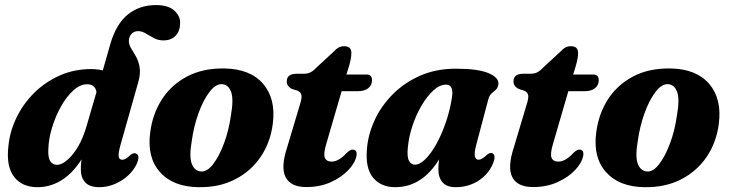

<svg xmlns="http://www.w3.org/2000/svg" viewBox="-20 -746 2952 777"><path d="M532.5 -81Q512.5 -40.5 470 -14.5Q427.5 11.5 381.5 11.5Q343 11.5 325 -7.8Q307 -27 307 -62.5Q307 -80.5 310 -101Q274 -44.5 228.8 -16.5Q183.5 11.5 132 11.5Q69 11.5 36.8 -30.8Q4.5 -73 14 -154.5Q19.5 -213.5 46.5 -269.5Q73.5 -325.5 118.2 -370Q163 -414.5 221.8 -440.5Q280.5 -466.5 349 -466.5Q374.5 -466.5 396 -461L426.5 -568Q450.5 -650 497.8 -687.8Q545 -725.5 611.5 -725.5Q660 -725.5 684.5 -704Q709 -682.5 709 -653.5Q709 -620.5 690.8 -601.5Q672.5 -582.5 641.5 -582.5Q620 -582.5 602.8 -591.8Q585.5 -601 570 -610.5Q554.5 -620 539 -620Q522.5 -620 512.5 -609.2Q502.5 -598.5 501.5 -582Q501 -566.5 510.2 -551.2Q519.5 -536 530 -517.8Q540.5 -499.5 545 -474.2Q549.5 -449 539.5 -413.5L468.5 -162.5Q458.5 -127.5 460.2 -113.5Q462 -99.5 475 -99.5Q488.5 -99.5 508 -119Q521 -129.5 530.5 -124.5Q549 -117.5 532.5 -81ZM175.5 -140.5Q174 -107 184 -93Q194 -79 210.5 -79Q239.5 -79 274.8 -122Q310 -165 331 -238L370.5 -373.5Q365 -405 332.5 -405Q304.5 -405 277 -380.2Q249.5 -355.5 227 -315.5Q204.5 -275.5 190.5 -229.2Q176.5 -183 175.5 -140.5Z M887 -469Q992.5 -467.5 1044.8 -406.8Q1097 -346 1084 -245.5Q1074.5 -170 1035 -111.5Q995.5 -53 931 -20Q866.5 13 782.5 11.5Q680 10 627 -50Q574 -110 588 -211Q597.5 -285 635.2 -343.8Q673 -402.5 736.5 -436.2Q800 -470 887 -469ZM793.5 -52Q818 -50 842.5 -81.8Q867 -113.5 886.5 -165.8Q906 -218 914.5 -279Q926 -344 915.5 -373.5Q905 -403 879 -405.5Q853 -407 827.8 -374Q802.5 -341 783.2 -287.5Q764 -234 756 -175.5Q745 -112 756.2 -83Q767.5 -54 793.5 -52Z M1185.5 -378.5 1160.5 -386.5Q1140.5 -397.5 1140.5 -416.5Q1140.5 -447.5 1180.5 -447.5H1208.5Q1224.5 -447.5 1236 -453Q1247.5 -458.5 1261 -473L1332 -538.5Q1340 -548 1350 -553.5Q1360 -559 1373 -559Q1402 -559 1402 -531.5Q1402 -523 1400 -510.2Q1398 -497.5 1393 -480.5L1382 -444.5H1463Q1485.5 -444.5 1485.5 -421.5Q1485.5 -401 1470.2 -389Q1455 -377 1429.5 -377H1362.5L1301.5 -167.5Q1288 -123.5 1294.5 -107.8Q1301 -92 1322 -92Q1350.5 -92 1382.5 -126.5Q1397 -141 1407.5 -140.5Q1426 -140 1423 -117Q1418 -88 1390.5 -58.5Q1363 -29 1319 -9Q1275 11 1220 11Q1156.5 11 1135.8 -29Q1115 -69 1143 -153L1192.5 -318.5Q1201.5 -346 1200.2 -358.8Q1199 -371.5 1185.5 -378.5Z M1907.5 -160.5Q1898.5 -127 1901.8 -113.2Q1905 -99.5 1916.5 -99.5Q1930 -99.5 1950.5 -119.5Q1962.5 -129.5 1971.5 -126Q1989.5 -120 1974.5 -83Q1956 -40 1915.5 -14.2Q1875 11.5 1824 11.5Q1788 11.5 1771 -8Q1754 -27.5 1754 -62Q1754 -80 1757 -101Q1688 11.5 1579 11.5Q1521.5 11.5 1489.8 -27Q1458 -65.5 1465 -143.5Q1469.5 -202 1496 -259.5Q1522.5 -317 1569.2 -364.2Q1616 -411.5 1680.5 -439.8Q1745 -468 1825 -468Q1914.5 -468 1957 -450Q1999.5 -432 1997 -405.5Q1995 -390.5 1987 -383.2Q1979 -376 1970 -368.5Q1961 -361 1956.5 -345.5ZM1630.5 -149.5Q1626.5 -111 1635.2 -95.2Q1644 -79.5 1658.5 -79.5Q1678.5 -79.5 1701 -101.5Q1723.5 -123.5 1744.8 -161.2Q1766 -199 1783 -247.2Q1800 -295.5 1808.5 -348.5Q1818 -403.5 1785 -403.5Q1759.5 -403.5 1734 -380.2Q1708.5 -357 1686.2 -319.2Q1664 -281.5 1649.2 -237Q1634.5 -192.5 1630.5 -149.5Z M2103 -378.5 2078 -386.5Q2058 -397.5 2058 -416.5Q2058 -447.5 2098 -447.5H2126Q2142 -447.5 2153.5 -453Q2165 -458.5 2178.5 -473L2249.5 -538.5Q2257.5 -548 2267.5 -553.5Q2277.5 -559 2290.5 -559Q2319.5 -559 2319.5 -531.5Q2319.5 -523 2317.5 -510.2Q2315.5 -497.5 2310.5 -480.5L2299.5 -444.5H2380.5Q2403 -444.5 2403 -421.5Q2403 -401 2387.8 -389Q2372.5 -377 2347 -377H2280L2219 -167.5Q2205.5 -123.5 2212 -107.8Q2218.5 -92 2239.5 -92Q2268 -92 2300 -126.5Q2314.5 -141 2325 -140.5Q2343.5 -140 2340.5 -117Q2335.5 -88 2308 -58.5Q2280.5 -29 2236.5 -9Q2192.5 11 2137.5 11Q2074 11 2053.2 -29Q2032.5 -69 2060.5 -153L2110 -318.5Q2119 -346 2117.8 -358.8Q2116.5 -371.5 2103 -378.5Z M2692 -469Q2797.5 -467.5 2849.8 -406.8Q2902 -346 2889 -245.5Q2879.5 -170 2840 -111.5Q2800.5 -53 2736 -20Q2671.5 13 2587.5 11.5Q2485 10 2432 -50Q2379 -110 2393 -211Q2402.5 -285 2440.2 -343.8Q2478 -402.5 2541.5 -436.2Q2605 -470 2692 -469ZM2598.5 -52Q2623 -50 2647.5 -81.8Q2672 -113.5 2691.5 -165.8Q2711 -218 2719.5 -279Q2731 -344 2720.5 -373.5Q2710 -403 2684 -405.5Q2658 -407 2632.8 -374Q2607.5 -341 2588.2 -287.5Q2569 -234 2561 -175.5Q2550 -112 2561.2 -83Q2572.5 -54 2598.5 -52Z"/></svg>

Font: Fraunces 72pt Soft
Style: Bold Italic
Weight: 700
Italic angle: -16°
Version: Version 1.000;[b76b70a41]